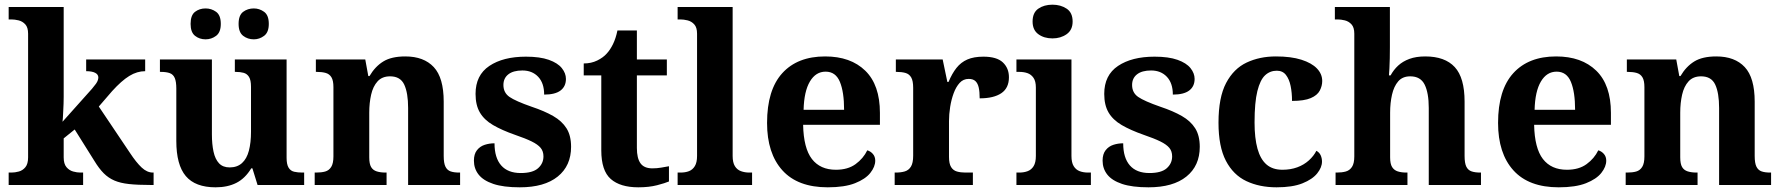

<svg xmlns="http://www.w3.org/2000/svg" viewBox="-20 -790 7610 820"><path d="M17 0V-53H29Q44 -53 60.5 -57.5Q77 -62 88.5 -76Q100 -90 100 -118V-646Q100 -673 88 -686Q76 -699 59.5 -703Q43 -707 29 -707H17V-760H252V-377Q252 -364 251.5 -347.5Q251 -331 250 -314.5Q249 -298 248.5 -286Q248 -274 247 -270L373 -411Q384 -424 390 -432.5Q396 -441 398 -448Q400 -455 400 -459Q400 -472 386.5 -479Q373 -486 348 -486V-536H600V-486Q583 -486 566 -481Q549 -476 532 -465.5Q515 -455 497 -439Q479 -423 459 -401L402 -335L535 -137Q562 -96 585 -74.5Q608 -53 633 -53H636V0H622Q568 0 531 -4Q494 -8 468.5 -19Q443 -30 423 -50Q403 -70 383 -103L299 -237L252 -199V-118Q252 -90 264 -76Q276 -62 292.5 -57.5Q309 -53 323 -53H335V0Z M901 10Q814 10 773.5 -38Q733 -86 733 -188V-412Q733 -441 726.5 -456.5Q720 -472 705.5 -477.5Q691 -483 666 -483H663V-536H885V-216Q885 -174 892 -142Q899 -110 915.5 -92.5Q932 -75 961 -75Q993 -75 1013.5 -93.5Q1034 -112 1043 -146.5Q1052 -181 1052 -227V-419Q1052 -448 1043.5 -461.5Q1035 -475 1020.5 -479Q1006 -483 986 -483H983V-536H1204V-116Q1204 -88 1212.5 -74Q1221 -60 1236.5 -56.5Q1252 -53 1271 -53H1279V0H1080L1058 -71H1053Q1027 -28 989.5 -9Q952 10 901 10ZM1064 -622Q1038 -622 1018.5 -637Q999 -652 999 -688Q999 -725 1018.5 -739.5Q1038 -754 1064 -754Q1088 -754 1108 -739.5Q1128 -725 1128 -688Q1128 -652 1108 -637Q1088 -622 1064 -622ZM858 -622Q832 -622 813 -637Q794 -652 794 -688Q794 -725 813 -739.5Q832 -754 858 -754Q883 -754 903 -739.5Q923 -725 923 -688Q923 -652 903 -637Q883 -622 858 -622Z M1324 0V-53H1330Q1353 -53 1369 -57.5Q1385 -62 1394.5 -77Q1404 -92 1404 -122V-418Q1404 -446 1395.5 -460Q1387 -474 1371 -478.5Q1355 -483 1333 -483H1329V-536H1540L1553 -465H1558Q1582 -506 1617 -527.5Q1652 -549 1711 -549Q1790 -549 1832.5 -503.5Q1875 -458 1875 -356V-124Q1875 -93 1882.5 -78Q1890 -63 1904.5 -58Q1919 -53 1941 -53H1945V0H1723V-329Q1723 -393 1706.5 -428.5Q1690 -464 1646 -464Q1612 -464 1592.5 -442.5Q1573 -421 1565 -385.5Q1557 -350 1557 -309V-118Q1557 -90 1565 -76.5Q1573 -63 1589 -58Q1605 -53 1627 -53H1631V0Z M2200 10Q2130 10 2087 -4.5Q2044 -19 2024 -44.5Q2004 -70 2004 -104Q2004 -132 2017 -148.5Q2030 -165 2050 -171.5Q2070 -178 2092 -178Q2092 -116 2120.5 -83.5Q2149 -51 2204 -51Q2255 -51 2278 -71.5Q2301 -92 2301 -122Q2301 -144 2289 -158.5Q2277 -173 2250.5 -186Q2224 -199 2180 -214Q2123 -234 2085.5 -256Q2048 -278 2029.5 -309.5Q2011 -341 2011 -389Q2011 -469 2070 -508.5Q2129 -548 2226 -548Q2286 -548 2324 -534.5Q2362 -521 2379.5 -499Q2397 -477 2397 -453Q2397 -421 2374 -403.5Q2351 -386 2304 -386Q2304 -435 2278.5 -462Q2253 -489 2211 -489Q2172 -489 2151 -472.5Q2130 -456 2130 -427Q2130 -394 2156 -376Q2182 -358 2251 -334Q2305 -316 2342.5 -294.5Q2380 -273 2399.5 -242Q2419 -211 2419 -163Q2419 -82 2362 -36Q2305 10 2200 10Z M2706 10Q2629 10 2588.5 -25.5Q2548 -61 2548 -148V-468H2473V-519Q2505 -519 2530.5 -531.5Q2556 -544 2571 -561Q2586 -577 2598 -601.5Q2610 -626 2617 -660H2700V-536H2828V-468H2700V-158Q2700 -114 2715.5 -92.5Q2731 -71 2766 -71Q2785 -71 2803 -74Q2821 -77 2837 -80V-15Q2821 -8 2786.5 1Q2752 10 2706 10Z M2874 0V-53H2886Q2907 -53 2922.5 -59Q2938 -65 2947.5 -80.5Q2957 -96 2957 -124V-646Q2957 -673 2945 -686Q2933 -699 2916.5 -703Q2900 -707 2886 -707H2874V-760H3109V-124Q3109 -96 3118.5 -80.5Q3128 -65 3144.5 -59Q3161 -53 3180 -53H3192V0Z M3515 10Q3387 10 3321.5 -62.5Q3256 -135 3256 -265Q3256 -406 3321 -477.5Q3386 -549 3504 -549Q3613 -549 3675.5 -488Q3738 -427 3738 -308V-257H3410Q3412 -157 3447.5 -111Q3483 -65 3550 -65Q3601 -65 3634 -89Q3667 -113 3684 -148Q3698 -144 3708 -132.5Q3718 -121 3718 -104Q3718 -78 3697 -51.5Q3676 -25 3631.5 -7.5Q3587 10 3515 10ZM3585 -321Q3585 -397 3567 -440.5Q3549 -484 3506 -484Q3464 -484 3439 -442Q3414 -400 3412 -321Z M3801 0V-53H3805Q3828 -53 3844.5 -58Q3861 -63 3870.5 -78.5Q3880 -94 3880 -125V-415Q3880 -445 3871.5 -459.5Q3863 -474 3847 -478.5Q3831 -483 3809 -483H3806V-536H4006L4026 -440H4031Q4046 -476 4065 -500Q4084 -524 4111.5 -536Q4139 -548 4180 -548Q4237 -548 4263 -523.5Q4289 -499 4289 -460Q4289 -414 4256.5 -392Q4224 -370 4164 -370Q4164 -398 4160 -416Q4156 -434 4146 -443.5Q4136 -453 4117 -453Q4094 -453 4078.5 -436Q4063 -419 4053 -392Q4043 -365 4038 -333.5Q4033 -302 4033 -273V-120Q4033 -91 4042 -76.5Q4051 -62 4067 -57.5Q4083 -53 4103 -53H4135V0Z M4321 0V-53H4333Q4353 -53 4369 -59Q4385 -65 4394.5 -80.5Q4404 -96 4404 -124V-416Q4404 -443 4394 -457.5Q4384 -472 4368.5 -477.5Q4353 -483 4333 -483H4321V-536H4556V-124Q4556 -96 4565.5 -80.5Q4575 -65 4591 -59Q4607 -53 4627 -53H4639V0ZM4475 -626Q4439 -626 4414.5 -644Q4390 -662 4390 -698Q4390 -736 4414.5 -753Q4439 -770 4475 -770Q4510 -770 4535.5 -753Q4561 -736 4561 -698Q4561 -662 4535.5 -644Q4510 -626 4475 -626Z M4885 10Q4815 10 4772 -4.5Q4729 -19 4709 -44.5Q4689 -70 4689 -104Q4689 -132 4702 -148.5Q4715 -165 4735 -171.5Q4755 -178 4777 -178Q4777 -116 4805.5 -83.5Q4834 -51 4889 -51Q4940 -51 4963 -71.5Q4986 -92 4986 -122Q4986 -144 4974 -158.5Q4962 -173 4935.5 -186Q4909 -199 4865 -214Q4808 -234 4770.5 -256Q4733 -278 4714.5 -309.5Q4696 -341 4696 -389Q4696 -469 4755 -508.5Q4814 -548 4911 -548Q4971 -548 5009 -534.5Q5047 -521 5064.5 -499Q5082 -477 5082 -453Q5082 -421 5059 -403.5Q5036 -386 4989 -386Q4989 -435 4963.5 -462Q4938 -489 4896 -489Q4857 -489 4836 -472.5Q4815 -456 4815 -427Q4815 -394 4841 -376Q4867 -358 4936 -334Q4990 -316 5027.5 -294.5Q5065 -273 5084.5 -242Q5104 -211 5104 -163Q5104 -82 5047 -36Q4990 10 4885 10Z M5432 10Q5359 10 5303 -16.5Q5247 -43 5215.5 -103.5Q5184 -164 5184 -266Q5184 -374 5216.5 -435.5Q5249 -497 5304.5 -523Q5360 -549 5429 -549Q5494 -549 5538 -535Q5582 -521 5604.5 -497.5Q5627 -474 5627 -444Q5627 -423 5616.5 -403Q5606 -383 5578 -371Q5550 -359 5498 -359Q5498 -394 5492 -423Q5486 -452 5472 -470Q5458 -488 5433 -488Q5404 -488 5383 -468.5Q5362 -449 5350 -401Q5338 -353 5338 -267Q5338 -200 5350.5 -155Q5363 -110 5389 -87.5Q5415 -65 5457 -65Q5492 -65 5520.5 -75.5Q5549 -86 5570 -105Q5591 -124 5602 -146Q5615 -139 5620.5 -126.5Q5626 -114 5626 -100Q5626 -75 5605.5 -49.5Q5585 -24 5542.5 -7Q5500 10 5432 10Z M5684 0V-53H5689Q5711 -53 5727.5 -57.5Q5744 -62 5754 -77Q5764 -92 5764 -122V-646Q5764 -673 5752 -686Q5740 -699 5723.5 -703Q5707 -707 5693 -707H5681V-760H5916V-588Q5916 -564 5915.5 -540.5Q5915 -517 5914 -498Q5913 -479 5912 -468H5919Q5932 -492 5951.5 -510Q5971 -528 5999.5 -538.5Q6028 -549 6067 -549Q6151 -549 6193 -503.5Q6235 -458 6235 -356V-124Q6235 -93 6242.5 -78Q6250 -63 6265 -58Q6280 -53 6302 -53H6305V0H6082V-329Q6082 -393 6064.5 -428.5Q6047 -464 6003 -464Q5970 -464 5951.5 -442.5Q5933 -421 5925 -385.5Q5917 -350 5917 -309V-118Q5917 -90 5925.5 -76.5Q5934 -63 5949.5 -58Q5965 -53 5987 -53H5991V0Z M6637 10Q6509 10 6443.5 -62.5Q6378 -135 6378 -265Q6378 -406 6443 -477.5Q6508 -549 6626 -549Q6735 -549 6797.5 -488Q6860 -427 6860 -308V-257H6532Q6534 -157 6569.5 -111Q6605 -65 6672 -65Q6723 -65 6756 -89Q6789 -113 6806 -148Q6820 -144 6830 -132.5Q6840 -121 6840 -104Q6840 -78 6819 -51.5Q6798 -25 6753.5 -7.5Q6709 10 6637 10ZM6707 -321Q6707 -397 6689 -440.5Q6671 -484 6628 -484Q6586 -484 6561 -442Q6536 -400 6534 -321Z M6923 0V-53H6929Q6952 -53 6968 -57.5Q6984 -62 6993.5 -77Q7003 -92 7003 -122V-418Q7003 -446 6994.5 -460Q6986 -474 6970 -478.5Q6954 -483 6932 -483H6928V-536H7139L7152 -465H7157Q7181 -506 7216 -527.5Q7251 -549 7310 -549Q7389 -549 7431.5 -503.5Q7474 -458 7474 -356V-124Q7474 -93 7481.5 -78Q7489 -63 7503.5 -58Q7518 -53 7540 -53H7544V0H7322V-329Q7322 -393 7305.5 -428.5Q7289 -464 7245 -464Q7211 -464 7191.5 -442.5Q7172 -421 7164 -385.5Q7156 -350 7156 -309V-118Q7156 -90 7164 -76.5Q7172 -63 7188 -58Q7204 -53 7226 -53H7230V0Z"/></svg>

Font: Noto Serif Myanmar
Style: Regular
Weight: 400
Designer: Ben Mitchell and the Monotype Design Team
Foundry: Monotype Imaging Inc.
Version: Version 2.106